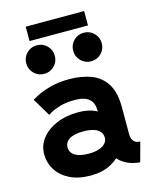

<svg xmlns="http://www.w3.org/2000/svg" viewBox="-127 -943 837 1040"><g transform="rotate(-15 291.5 -423.0)"><path d="M251.5 12.2Q316.9 12.2 363.8 -12.3Q410.6 -36.9 435.8 -77.6Q460.9 -118.4 460.9 -167.2Q460.9 -216.1 438.7 -254.4Q416.5 -292.7 374.4 -314.8Q332.3 -336.9 272.9 -336.9Q204.6 -336.9 151.2 -314.2Q97.9 -291.5 67.3 -252.6Q36.6 -213.6 36.6 -164.8Q36.6 -116 61.8 -75.8Q86.9 -35.6 135 -11.7Q183.1 12.2 251.5 12.2ZM377.4 -167.2Q377.4 -147.7 364 -133.8Q350.6 -119.9 327 -112.4Q303.5 -105 272.9 -105Q221.7 -105 195.1 -121.5Q168.5 -137.9 168.5 -167.2Q168.5 -196.5 195.1 -213Q221.7 -229.5 272.9 -229.5Q307.1 -229.5 330.4 -222Q353.8 -214.6 365.6 -200.7Q377.4 -186.8 377.4 -167.2ZM509.3 -147.5V-301.8Q509.3 -387.2 477.8 -435.3Q446.3 -483.4 392.7 -502.9Q339.1 -522.5 272.9 -522.5Q207 -522.5 158.8 -507.9Q110.6 -493.4 84.4 -478.9Q58.1 -464.4 58.1 -464.4L118.2 -363.8Q118.2 -363.8 136.2 -374.3Q154.3 -384.8 188.7 -395.3Q223.1 -405.8 272.7 -405.8Q300.3 -405.8 320.1 -400.1Q339.8 -394.5 352.5 -383.3Q365.2 -372.1 371.3 -355.6Q377.4 -339.1 377.4 -316.9V-224.1L389.6 -214.1V-127.4L377.4 -115.7Q377.4 -95.7 387 -74.5Q396.5 -53.2 415.2 -34.7Q433.8 -16.1 462 -3.5Q490.2 9 527.8 12.2L557.6 -96.7Q533.4 -96.7 521.4 -111.1Q509.3 -125.5 509.3 -147.5ZM333.5 -665Q333.5 -631.6 356.8 -608.3Q380.1 -585 413.6 -585Q447 -585 470.3 -608.3Q493.7 -631.6 493.7 -665Q493.7 -698.5 470.3 -721.8Q447 -745.1 413.6 -745.1Q380.1 -745.1 356.8 -721.8Q333.5 -698.5 333.5 -665ZM70.3 -665Q70.3 -631.6 93.6 -608.3Q116.9 -585 150.4 -585Q183.8 -585 207.2 -608.3Q230.5 -631.6 230.5 -665Q230.5 -698.5 207.2 -721.8Q183.8 -745.1 150.4 -745.1Q116.9 -745.1 93.6 -721.8Q70.3 -698.5 70.3 -665ZM118.9 -777.3H446.5V-857.9H118.9Z"/></g></svg>

Font: Giphurs
Style: Regular
Weight: 400
Version: Version 2.010